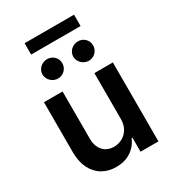

<svg xmlns="http://www.w3.org/2000/svg" viewBox="-211 -997 1004 1117"><g transform="rotate(-30 291.0 -438.5)"><path d="M398.4 -530.3H522.5V0H402.3V-93.8H396.5Q377.4 -47.9 336.2 -20.5Q294.9 6.8 237.3 6.8Q185.1 6.8 145 -16.6Q105 -40 82.5 -85Q60.1 -129.9 59.6 -192.4V-530.3H184.6V-211.9Q184.6 -178.7 197 -153.6Q209.5 -128.4 232.2 -115Q254.9 -101.6 285.2 -101.6Q313.5 -101.6 339.6 -115.5Q365.7 -129.4 382.1 -156.7Q398.4 -184.1 398.4 -222.7ZM132.8 -673.8Q132.8 -691.4 142.1 -706.3Q151.4 -721.2 166.7 -729.7Q182.1 -738.3 200.2 -738.3Q228 -738.3 246.8 -719.7Q265.6 -701.2 265.6 -673.8Q265.6 -656.2 257.1 -641.4Q248.5 -626.5 233.4 -617.4Q218.3 -608.4 200.2 -608.4Q182.6 -608.4 167 -617.4Q151.4 -626.5 142.1 -641.6Q132.8 -656.7 132.8 -673.8ZM339.8 -673.8Q339.8 -691.4 349.1 -706.3Q358.4 -721.2 373.8 -729.7Q389.2 -738.3 407.2 -738.3Q435.1 -738.3 453.9 -719.7Q472.7 -701.2 472.7 -673.8Q472.7 -656.2 464.1 -641.4Q455.6 -626.5 440.4 -617.4Q425.3 -608.4 407.2 -608.4Q389.6 -608.4 374 -617.4Q358.4 -626.5 349.1 -641.6Q339.8 -656.7 339.8 -673.8ZM465.8 -807.6H133.8V-883.8H465.8Z"/></g></svg>

Font: Pretendard SemiBold
Style: Regular
Weight: 600
Designer: Base glyphs from Inter by Rasmus Andersson; Hangeul glyphs from Noto Sans CJK(Source Han Sans) by Jang Soo-young and Kan
Foundry: Kil Hyung-jin
Version: Version 1.309